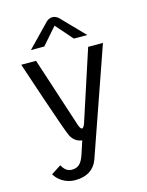

<svg xmlns="http://www.w3.org/2000/svg" viewBox="-136 -799 838 1097"><g transform="rotate(-15 283.5 -250.5)"><path d="M283.3 -666.7 370.8 -566.7H450L325 -695.8C325 -695.8 308.3 -716.7 283.3 -716.7C258.3 -716.7 241.7 -695.8 241.7 -695.8L116.7 -566.7H195.8ZM437.5 -500 304.2 -91.7C304.2 -91.7 295 -58.3 283.3 -58.3C271.7 -58.3 262.5 -91.7 262.5 -91.7L129.2 -500H41.7C41.7 -500 181.7 -77.5 200 -41.7C211.7 -18.3 230 2.5 266.7 7.5L241.7 83.3C225.8 131.7 206.7 154.2 166.7 154.2C136.7 154.2 120 133.3 108.3 112.5L50 150C66.7 179.2 106.7 216.7 170.8 216.7C239.2 216.7 284.2 186.7 304.2 133.3L525 -500Z"/></g></svg>

Font: BoonHome
Style: Book
Weight: 400
Designer: Sungsit Sawaiwan
Foundry: Sungsit Sawaiwan
Version: Version 0.2